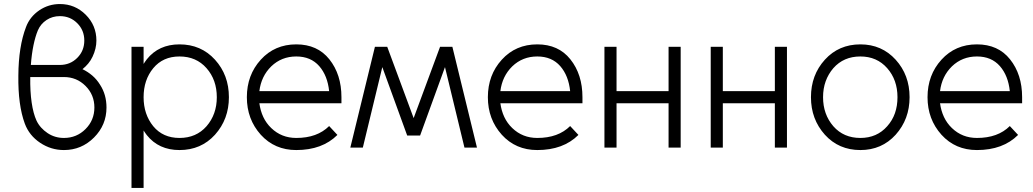

<svg xmlns="http://www.w3.org/2000/svg" viewBox="-20 -732 5122 952"><path d="M277 -712Q221 -712 175 -681Q128 -649 109 -598Q72 -502 71 -357Q70 -284 78 -224.5Q86 -165 103 -119Q125 -60 179 -24Q233 12 297 12Q384 12 446 -50Q508 -112 508 -199Q508 -263 476 -312Q460 -338 438 -357Q416 -376 389 -389Q405 -402 417.5 -417Q430 -432 439 -451Q458 -491 458 -531Q458 -606 405 -659Q352 -712 277 -712ZM277 -652Q328 -652 363 -617Q398 -582 398 -531Q398 -480 363 -445Q328 -410 277 -410H133Q137 -464 146 -507.5Q155 -551 168 -582Q175 -598 185.5 -610.5Q196 -623 211 -633Q240 -652 277 -652ZM130 -350H297Q360 -350 404 -306Q448 -262 448 -199Q448 -136 404 -92Q360 -48 297 -48Q252 -48 216 -72Q198 -84 184 -99.5Q170 -115 161 -134Q145 -169 137 -223.5Q129 -278 130 -350Z M692 -500V-415Q696 -421 700 -427Q704 -433 708 -438Q767 -512 870 -512Q977 -512 1046 -436Q1115 -360 1115 -250Q1115 -141 1046 -64Q977 12 870 12Q767 12 708 -62Q704 -67 700 -73Q696 -79 692 -85V200H632V-500ZM870 -48Q953 -48 1004 -106Q1055 -165 1055 -250Q1055 -336 1004 -394Q953 -452 870 -452Q788 -452 740 -394Q692 -336 692 -250Q692 -165 740 -106Q788 -48 870 -48Z M1673 -220V-250Q1673 -363 1613 -438Q1554 -512 1449 -512Q1342 -512 1273 -436Q1204 -360 1204 -250Q1204 -141 1273 -64Q1342 12 1449 12Q1578 12 1653 -63L1612 -107Q1553 -48 1449 -48Q1376 -48 1325 -97Q1300 -121 1285.5 -152Q1271 -183 1266 -220ZM1449 -452Q1521 -452 1563 -404Q1604 -357 1612 -280H1266Q1275 -354 1325 -403Q1376 -452 1449 -452Z M1999 -60H2063L1900 -500H1839ZM1717 0H1779L1900 -500H1839ZM2283 0H2345L2223 -500H2162ZM1999 -60H2063L2223 -500H2162Z M2868 -220V-250Q2868 -363 2808 -438Q2749 -512 2644 -512Q2537 -512 2468 -436Q2399 -360 2399 -250Q2399 -141 2468 -64Q2537 12 2644 12Q2773 12 2848 -63L2807 -107Q2748 -48 2644 -48Q2571 -48 2520 -97Q2495 -121 2480.5 -152Q2466 -183 2461 -220ZM2644 -452Q2716 -452 2758 -404Q2799 -357 2807 -280H2461Q2470 -354 2520 -403Q2571 -452 2644 -452Z M2977 0H3037V-220H3295V0H3355V-500H3295V-280H3037V-500H2977Z M3504 0H3564V-220H3822V0H3882V-500H3822V-280H3564V-500H3504Z M4246 -512Q4139 -512 4070 -436Q4001 -360 4001 -250Q4001 -141 4070 -64Q4139 12 4246 12Q4352 12 4421 -64Q4490 -141 4490 -250Q4490 -360 4421 -436Q4352 -512 4246 -512ZM4246 -452Q4328 -452 4379 -394Q4430 -336 4430 -250Q4430 -207 4417.5 -171Q4405 -135 4379 -106Q4328 -48 4246 -48Q4163 -48 4112 -106Q4061 -165 4061 -250Q4061 -293 4074 -329Q4087 -365 4112 -394Q4163 -452 4246 -452Z M5048 -220V-250Q5048 -363 4988 -438Q4929 -512 4824 -512Q4717 -512 4648 -436Q4579 -360 4579 -250Q4579 -141 4648 -64Q4717 12 4824 12Q4953 12 5028 -63L4987 -107Q4928 -48 4824 -48Q4751 -48 4700 -97Q4675 -121 4660.5 -152Q4646 -183 4641 -220ZM4824 -452Q4896 -452 4938 -404Q4979 -357 4987 -280H4641Q4650 -354 4700 -403Q4751 -452 4824 -452Z"/></svg>

Font: Unageo
Style: Light
Weight: 300
Designer: Richard Sepsi
Foundry: Richard Sepsi
Version: Version 2.000